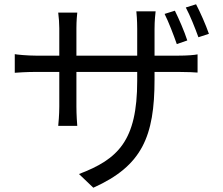

<svg xmlns="http://www.w3.org/2000/svg" viewBox="-20 -813 1040 897"><path d="M797 -763 749 -748C768 -710 791 -650 806 -607L855 -624C842 -665 815 -727 797 -763ZM896 -793 848 -778C868 -741 891 -683 907 -639L956 -655C942 -696 915 -757 896 -793ZM49 -560V-473C60 -474 105 -477 149 -477H257V-315C257 -277 253 -234 252 -225H341C340 -234 337 -278 337 -315V-477H621V-435C621 -155 531 -69 349 0L416 64C644 -38 702 -176 702 -442V-477H812C856 -477 892 -475 903 -474V-559C889 -556 856 -553 811 -553H702V-678C702 -718 706 -750 707 -760H617C618 -751 621 -718 621 -678V-553H337V-682C337 -716 340 -745 341 -754H252C255 -731 257 -703 257 -681V-553H149C107 -553 58 -558 49 -560Z"/></svg>

Font: Source Han Sans KR
Style: Regular
Weight: 400
Designer: Ryoko NISHIZUKA 西塚涼子 (kana, bopomofo & ideographs); Paul D. Hunt (Latin, Greek & Cyrillic); Sandoll Communications 산돌커뮤니
Foundry: Adobe
Version: Version 2.004;hotconv 1.0.118;makeotfexe 2.5.65603